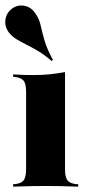

<svg xmlns="http://www.w3.org/2000/svg" viewBox="-32 -696 326 716"><path d="M65.3 -209.7V-352.4Q65.3 -381.5 57.3 -393.5Q49.2 -405.6 25 -408.9L16.9 -409.7V-418.5Q41.1 -416.9 59.7 -416.5Q78.2 -416.1 96.8 -416.1Q126.6 -416.1 154 -419Q181.5 -421.8 210.5 -427.4V-418.5V-209.7ZM137.9 -2.4Q112.9 -2.4 85.9 -2Q58.9 -1.6 16.9 0V-8.9L26.6 -9.7Q49.2 -12.9 57.3 -25Q65.3 -37.1 65.3 -66.1V-209.7H210.5V-66.1Q210.5 -37.1 218.5 -25Q226.6 -12.9 249.2 -9.7L259.7 -8.9V0Q217.7 -1.6 190.7 -2Q163.7 -2.4 137.9 -2.4ZM160.5 -468.5Q131.5 -493.5 107.7 -507.3Q83.9 -521 64.5 -530.6Q45.2 -540.3 29.8 -549.6Q14.5 -558.9 2.4 -573.4Q-14.5 -594.4 -12.1 -619.8Q-9.7 -645.2 10.5 -662.1Q31.5 -679 57.7 -674.6Q83.9 -670.2 99.2 -646.8Q113.7 -627.4 119 -603.6Q124.2 -579.8 133.1 -548Q141.9 -516.1 165.3 -472.6Z"/></svg>

Font: Playfair 144pt SemiCondensed Black
Style: Regular
Weight: 900
Width: 4
Designer: Claus Eggers Sørensen
Foundry: Claus Eggers Sørensen
Version: Version 2.203